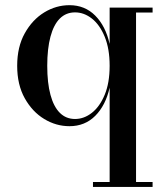

<svg xmlns="http://www.w3.org/2000/svg" viewBox="-20 -490 657 760"><path d="M348 250V230.5H414V-143Q398 -72.5 357 -31.5Q316 9.5 255 9.5Q202 9.5 155 -19Q108 -47.5 78 -101Q48 -154.5 48 -229.5Q48 -304.5 78 -358.2Q108 -412 155 -440.8Q202 -469.5 255 -469.5Q316 -469.5 357 -428.2Q398 -387 414 -316V-460H584V-440.5H518.5V230.5H584V250ZM277 -19Q312.5 -19 343.8 -43.5Q375 -68 394.5 -115Q414 -162 414 -229.5Q414 -297 394.5 -344.5Q375 -392 343.8 -416.5Q312.5 -441 277 -441Q241.5 -441 217 -416.8Q192.5 -392.5 179.8 -345Q167 -297.5 167 -229.5Q167 -161.5 179.8 -114.5Q192.5 -67.5 217 -43.2Q241.5 -19 277 -19Z"/></svg>

Font: Bodoni Moda Medium
Style: Regular
Weight: 500
Designer: Owen Earl
Foundry: indestructible type
Version: Version 2.005